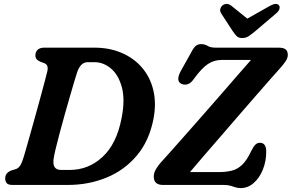

<svg xmlns="http://www.w3.org/2000/svg" viewBox="-20 -943 1488 979"><path d="M6.5 -33.5Q6.5 -62 38.5 -74L60 -80.5Q73 -84.5 82.5 -98.2Q92 -112 104 -153Q111.5 -178.5 124.5 -224.5Q137.5 -270.5 152.8 -325.2Q168 -380 182.5 -432.8Q197 -485.5 207.5 -525.5Q218 -565.5 221.5 -580.5Q228.5 -612.5 205.5 -621L186.5 -628Q173.5 -633.5 167 -640.8Q160.5 -648 160.5 -660.5Q160.5 -678.5 172 -689.2Q183.5 -700 206 -700H461.5Q538 -700 600 -673.5Q662 -647 703.5 -599Q745 -551 761.2 -485.5Q777.5 -420 763.5 -341.5Q742 -226.5 678.5 -150.8Q615 -75 523.2 -37.5Q431.5 0 326.5 0H43.5Q21.5 0 14 -9.5Q6.5 -19 6.5 -33.5ZM335.5 -76.5Q431.5 -76.5 503.2 -143.2Q575 -210 600 -341Q618.5 -434 601.5 -497.5Q584.5 -561 546 -593.5Q507.5 -626 462 -626H427.5Q390 -626 372.5 -572Q368.5 -560 359 -528.2Q349.5 -496.5 337 -453.2Q324.5 -410 311 -362.2Q297.5 -314.5 285.5 -269.2Q273.5 -224 264.8 -188.2Q256 -152.5 253.5 -134Q245 -76.5 291 -76.5ZM1118 0H811Q764 0 764 -43Q764 -61 774.8 -79.8Q785.5 -98.5 801 -115.5Q821.5 -138 855.8 -176.5Q890 -215 932.8 -263.5Q975.5 -312 1021.8 -364.5Q1068 -417 1112.5 -468.2Q1157 -519.5 1195.2 -563.5Q1233.5 -607.5 1260 -637.5H1112Q1072 -637.5 1040.8 -617Q1009.5 -596.5 971 -544Q954 -519 937.8 -513.8Q921.5 -508.5 906.5 -515Q874.5 -528 901 -579.5L952 -670.5Q965.5 -697.5 976.8 -707.8Q988 -718 1005.5 -718Q1024.5 -718 1038.8 -709Q1053 -700 1080 -700H1400Q1425.5 -700 1436.5 -691.2Q1447.5 -682.5 1447.5 -662.5Q1447.5 -647 1435.2 -629Q1423 -611 1404 -590.5Q1391 -576 1361 -542Q1331 -508 1290.2 -461.2Q1249.5 -414.5 1203.2 -361Q1157 -307.5 1110 -253.2Q1063 -199 1021.2 -150.5Q979.5 -102 948.5 -65.5H1094Q1132 -65.5 1161.5 -72.8Q1191 -80 1215 -103Q1239 -126 1261 -173Q1272.5 -196 1282.2 -205.5Q1292 -215 1305 -215Q1337.5 -215 1337.5 -170Q1337.5 -120.5 1320.2 -78Q1303 -35.5 1273.5 -9.8Q1244 16 1207.5 16Q1191.5 16 1180.2 12Q1169 8 1155.2 4Q1141.5 0 1118 0ZM1282 -784.5Q1263 -768.5 1248.2 -758.8Q1233.5 -749 1215 -749Q1196.5 -749 1186.8 -758.8Q1177 -768.5 1166.5 -784.5L1107.5 -875Q1100 -887.5 1103.8 -899Q1107.5 -910.5 1116 -916.5Q1137 -931 1160.5 -913L1241 -848L1356 -913Q1389 -931 1402 -916.5Q1407.5 -910.5 1405.2 -899Q1403 -887.5 1388.5 -875Z"/></svg>

Font: Fraunces 9pt SuperSoft SemiBold
Style: Italic
Weight: 600
Italic angle: -16°
Version: Version 1.000;[0bf87f6ff]